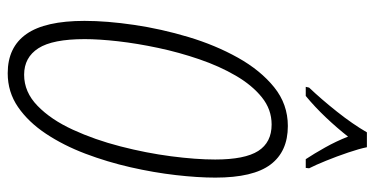

<svg xmlns="http://www.w3.org/2000/svg" viewBox="-259 -712 981 503"><g transform="rotate(90 231.5 -460.5)"><path d="M171.9 9.8Q103.5 9.8 69.1 -39.3Q34.7 -88.4 34.7 -191.4Q34.7 -250 45.2 -321.3Q55.7 -392.6 76.9 -463.4Q98.1 -534.2 131.1 -593.3Q164.1 -652.3 208.5 -688.2Q252.9 -724.1 310.1 -724.1Q377 -724.1 411.1 -678.7Q445.3 -633.3 445.3 -534.2Q445.3 -488.3 438.7 -430.7Q432.1 -373 418.2 -312Q404.3 -251 382.6 -193.6Q360.8 -136.2 330.3 -90.3Q299.8 -44.4 260.5 -17.3Q221.2 9.8 171.9 9.8ZM175.8 -33.2Q221.2 -33.2 257.3 -68.4Q293.5 -103.5 319.8 -160.9Q346.2 -218.3 363.5 -285.6Q380.9 -353 389.4 -418.2Q397.9 -483.4 397.9 -533.7Q397.9 -611.3 375.5 -646.5Q353 -681.6 306.2 -681.6Q266.6 -681.6 234.9 -656Q203.1 -630.4 178.2 -587.6Q153.3 -544.9 135.3 -492.2Q117.2 -439.5 105.5 -384.3Q93.8 -329.1 88.1 -279.1Q82.5 -229 82.5 -191.9Q82.5 -107.9 106.4 -70.6Q130.4 -33.2 175.8 -33.2ZM207.5 -771 209.5 -779.8Q239.7 -811.5 272.5 -852.8Q305.2 -894 326.7 -931.2H365.7Q369.6 -911.6 379.6 -882.1Q389.6 -852.5 401.1 -824.2Q412.6 -795.9 420.9 -779.8L419.9 -771H397Q382.8 -792.5 366.5 -821.5Q350.1 -850.6 337.9 -881.8Q314.9 -852.5 287.6 -823.7Q260.3 -794.9 231.4 -771Z"/></g></svg>

Font: Open Sans Condensed Light
Style: Italic
Weight: 300
Width: 3
Italic angle: -12°
Designer: Monotype Design Team
Foundry: Monotype Imaging Inc.
Version: Version 3.000; ttfautohint (v1.8.4)